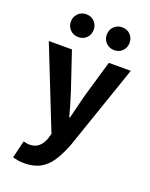

<svg xmlns="http://www.w3.org/2000/svg" viewBox="-165 -794 843 1076"><g transform="rotate(20 256.5 -256.0)"><path d="M116 196Q94 196 78 193Q62 190 47 186L72 82Q79 83 88.5 85.5Q98 88 106 88Q143 88 164.5 68Q186 48 196 17L204 -11L12 -495H150L225 -272Q236 -239 246 -204Q256 -169 266 -132H270Q279 -167 287.5 -202.5Q296 -238 305 -272L370 -495H501L327 11Q304 70 277 111.5Q250 153 211 174.5Q172 196 116 196ZM373 -572Q344 -572 324.5 -591.5Q305 -611 305 -640Q305 -669 324.5 -688.5Q344 -708 373 -708Q403 -708 422 -688.5Q441 -669 441 -640Q441 -611 422 -591.5Q403 -572 373 -572ZM159 -572Q130 -572 110.5 -591.5Q91 -611 91 -640Q91 -669 110.5 -688.5Q130 -708 159 -708Q189 -708 208 -688.5Q227 -669 227 -640Q227 -611 208 -591.5Q189 -572 159 -572Z"/></g></svg>

Font: Assistant ExtraLight
Style: Bold
Weight: 700
Version: Version 3.000